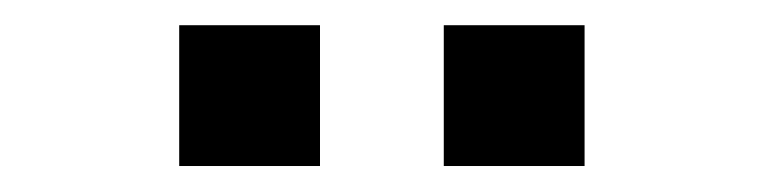

<svg xmlns="http://www.w3.org/2000/svg" viewBox="-20 -933 597 150"><path d="M436.7 -803.3H326.7V-913.3H436.7ZM230 -803.3H120V-913.3H230Z"/></svg>

Font: Manrope Variable Light
Style: Regular
Weight: 200
Designer: Mikhail Sharanda
Foundry: Mikhail Sharanda
Version: Version 4.505